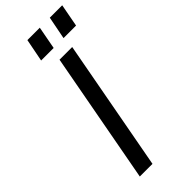

<svg xmlns="http://www.w3.org/2000/svg" viewBox="-296 -975 1018 1018"><g transform="rotate(-45 213.0 -466.5)"><path d="M212 -739H307L170 0H75ZM165 -933H258L234 -805H140ZM333 -933H426L402 -805H308Z"/></g></svg>

Font: Involve Medium Oblique
Style: Italic
Weight: 500
Italic angle: -10.5°
Designer: Stefan Peev
Foundry: Context Ltd.
Version: Version 1.001